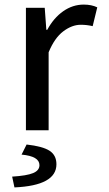

<svg xmlns="http://www.w3.org/2000/svg" viewBox="-20 -568 474 837"><path d="M93 -534H175L182 -438H186Q214 -490 255.5 -519Q297 -548 345 -548Q379 -548 404 -536L384 -454Q359 -460 332 -460Q294 -460 256 -431.5Q218 -403 192 -340V0H93ZM152 152Q152 113 74 106L96 62Q167 70 196.5 89.5Q226 109 226 148Q226 241 43 249L33 202Q97 198 124.5 186.5Q152 175 152 152Z"/></svg>

Font: Nebula Sans Medium
Style: Regular
Weight: 500
Designer: Paul D. Hunt for Adobe (as Source Sans)
Foundry: Nebula Entertainment & Broadcasting LLC
Version: Version 1.010